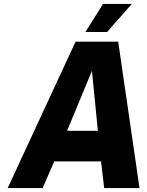

<svg xmlns="http://www.w3.org/2000/svg" viewBox="-20 -953 743 973"><path d="M19 0 363 -742H579L687 0H508L492 -135H255L196 0ZM320 -290H476L446 -594ZM413 -791 502 -933H648L523 -791Z"/></svg>

Font: Exo Thin ExtraBold
Style: Italic
Weight: 800
Italic angle: -9°
Version: Version 2.000